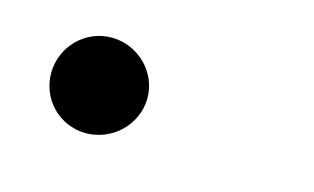

<svg xmlns="http://www.w3.org/2000/svg" viewBox="-29 -133 288 176"><g transform="rotate(10 114.5 -45.5)"><path d="M15.6 -44.9C15.6 -20 35.6 0 60.5 0C85.9 0 106.9 -20.5 106.9 -45.4C106.9 -70.3 85.9 -90.8 61 -90.8C36.1 -90.8 15.6 -70.3 15.6 -44.9Z"/></g></svg>

Font: Petit Formal Script
Style: Regular
Weight: 400
Designer: Pablo Impallari, Brenda Gallo, Rodrigo Fuenzalida
Foundry: Pablo Impallari, Brenda Gallo, Rodrigo Fuenzalida
Version: Version 1.001